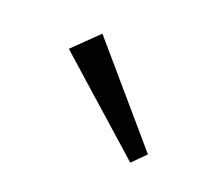

<svg xmlns="http://www.w3.org/2000/svg" viewBox="-48 -780 353 306"><g transform="rotate(20 128.0 -627.0)"><path d="M194 -538 40 -675 82 -716 216 -560Z"/></g></svg>

Font: Outfit ExtraLight
Style: Regular
Weight: 200
Designer: Rodrigo Fuenzalida
Foundry: fragTYPE
Version: Version 1.100; ttfautohint (v1.8.4.7-5d5b);gftools[0.9.27]